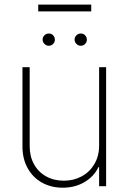

<svg xmlns="http://www.w3.org/2000/svg" viewBox="-20 -830 574 856"><path d="M421.9 -530.3H453.1V0H421.9V-85H418.9Q399.4 -43.5 356.9 -18.3Q314.5 6.8 259.8 6.8Q207.5 6.8 166.7 -16.1Q126 -39.1 103 -80.8Q80.1 -122.6 80.1 -176.8V-530.3H112.3V-177.7Q112.3 -132.8 131.6 -97.9Q150.9 -63 185.5 -43.7Q220.2 -24.4 264.6 -24.4Q308.6 -24.4 344.5 -43.9Q380.4 -63.5 401.1 -99.1Q421.9 -134.8 421.9 -180.7ZM169.9 -653.3Q169.9 -664.6 178.2 -672.6Q186.5 -680.7 197.3 -680.7Q209 -680.7 216.8 -672.6Q224.6 -664.6 224.6 -653.3Q224.6 -642.1 216.8 -634Q209 -626 197.3 -626Q186.5 -626 178.2 -634.3Q169.9 -642.6 169.9 -653.3ZM312.5 -653.3Q312.5 -664.6 320.8 -672.6Q329.1 -680.7 339.8 -680.7Q351.6 -680.7 359.4 -672.6Q367.2 -664.6 367.2 -653.3Q367.2 -642.1 359.4 -634Q351.6 -626 339.8 -626Q329.1 -626 320.8 -634.3Q312.5 -642.6 312.5 -653.3ZM386.7 -779.3H150.4V-809.6H386.7Z"/></svg>

Font: Pretendard Thin
Style: Regular
Weight: 100
Designer: Base glyphs from Inter by Rasmus Andersson; Hangeul glyphs from Noto Sans CJK(Source Han Sans) by Jang Soo-young and Kan
Foundry: Kil Hyung-jin
Version: Version 1.309